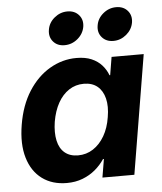

<svg xmlns="http://www.w3.org/2000/svg" viewBox="-53 -794 718 851"><g transform="rotate(-5 305.5 -368.5)"><path d="M210.4 10.3Q145.5 10.3 100.6 -22.9Q55.7 -56.2 37.4 -117.7Q19 -179.2 33.2 -264.6Q47.4 -350.1 86.4 -411.4Q125.5 -472.7 181.4 -505.4Q237.3 -538.1 300.3 -538.1Q339.8 -538.1 367.4 -526.1Q395 -514.2 412.8 -494.1Q430.7 -474.1 439.9 -449.2H442.9L456.1 -529.3H599.1L511.2 0H369.1L382.8 -81.5H378.9Q361.8 -55.7 337.2 -34.9Q312.5 -14.2 280.8 -2Q249 10.3 210.4 10.3ZM270.5 -107.4Q307.6 -107.4 337.6 -127Q367.7 -146.5 388.2 -181.9Q408.7 -217.3 416 -264.6Q424.3 -312.5 415.5 -347.7Q406.7 -382.8 383.3 -402.1Q359.9 -421.4 322.8 -421.4Q286.1 -421.4 256.8 -402.1Q227.5 -382.8 208 -347.9Q188.5 -313 180.2 -264.6Q172.9 -216.8 180.7 -181.2Q188.5 -145.5 211.4 -126.5Q234.4 -107.4 270.5 -107.4ZM470.7 -599.1Q438.5 -599.1 419.9 -620.6Q401.4 -642.1 406.7 -673.3Q411.6 -704.6 437.3 -725.8Q462.9 -747.1 495.1 -747.1Q527.8 -747.1 546.1 -725.8Q564.5 -704.6 559.6 -673.3Q554.2 -642.1 528.6 -620.6Q502.9 -599.1 470.7 -599.1ZM253.4 -599.1Q221.2 -599.1 202.9 -620.6Q184.6 -642.1 189.9 -673.3Q194.8 -704.6 220.5 -725.8Q246.1 -747.1 278.3 -747.1Q310.5 -747.1 329.1 -725.8Q347.7 -704.6 342.8 -673.3Q337.4 -642.1 311.8 -620.6Q286.1 -599.1 253.4 -599.1Z"/></g></svg>

Font: Inter 24pt
Style: Bold Italic
Weight: 700
Italic angle: -9.3988°
Version: Version 4.001;git-66647c0bb